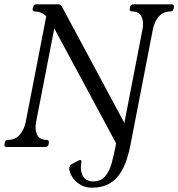

<svg xmlns="http://www.w3.org/2000/svg" viewBox="-34 -680 824 888"><path d="M571 -17Q564 21 552 57.5Q540 94 520.5 123.5Q501 153 469.5 170.5Q438 188 391 188Q362 188 341.5 176.5Q321 165 308 149Q295 133 290 118Q285 103 286 97Q287 93 289.5 87.5Q292 82 298 79L328 63Q334 60 336 60Q345 60 342 73Q338 95 342 114.5Q346 134 359 146.5Q372 159 397 159Q433 159 452.5 135.5Q472 112 482 76Q492 40 499 4L503 -17ZM760 -660Q773 -660 770 -647L769 -640Q767 -627 754 -627Q721 -627 700.5 -603.5Q680 -580 673 -544L570 -13Q568 0 555 0H522Q512 0 508 -8L199 -582L229 -610L133 -116Q126 -81 137.5 -57Q149 -33 181 -33Q194 -33 192 -20L191 -13Q188 0 175 0H-2Q-16 0 -13 -13L-12 -20Q-10 -33 4 -33Q37 -33 57.5 -57Q78 -81 85 -116L180 -605Q157 -627 128 -627Q115 -627 117 -640L119 -647Q121 -660 134 -660H237Q246 -660 251 -652L572 -54H530L625 -544Q632 -580 620.5 -603.5Q609 -627 577 -627Q564 -627 566 -640L567 -647Q570 -660 583 -660Z"/></svg>

Font: Young Serif Light
Style: Italic
Weight: 300
Italic angle: -10.979°
Designer: Bastien Sozeau
Foundry: NBR — Bastien Sozeau
Version: Version 5.001